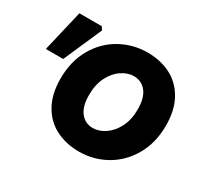

<svg xmlns="http://www.w3.org/2000/svg" viewBox="-147 -947 1265 1180"><g transform="rotate(30 485.5 -356.5)"><path d="M206 -320Q206 -444 259.5 -536.5Q313 -629 401.5 -677.5Q490 -726 591 -726Q683 -726 755.5 -689Q828 -652 870 -577Q912 -502 912 -393Q912 -270 858.5 -177.5Q805 -85 717 -36Q629 13 528 13Q436 13 363 -24Q290 -61 248 -136Q206 -211 206 -320ZM712 -392Q712 -474 678.5 -516Q645 -558 590 -558Q547 -558 504.5 -529.5Q462 -501 435 -447.5Q408 -394 408 -321Q408 -240 441 -197.5Q474 -155 529 -155Q572 -155 614.5 -183.5Q657 -212 684.5 -265.5Q712 -319 712 -392ZM106 -725H265L279 -703L160 -432H37Z"/></g></svg>

Font: Nebula Sans Black
Style: Regular
Weight: 900
Italic angle: -9°
Designer: Paul D. Hunt for Adobe (as Source Sans)
Foundry: Nebula Entertainment & Broadcasting LLC
Version: Version 1.010